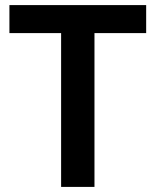

<svg xmlns="http://www.w3.org/2000/svg" viewBox="-20 -734 611 754"><path d="M351 0H220V-604H17V-714H554V-604H351Z"/></svg>

Font: Noto Sans Sora Sompeng SemiBold
Style: Regular
Weight: 600
Version: Version 2.101